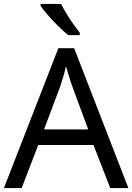

<svg xmlns="http://www.w3.org/2000/svg" viewBox="-20 -964 679 984"><path d="M545 0 459 -221H176L91 0H0L279 -717H360L638 0ZM352 -517Q349 -525 342 -546Q335 -567 328.5 -589.5Q322 -612 318 -624Q311 -593 302 -563.5Q293 -534 287 -517L206 -301H432ZM293 -944Q304 -922 320.5 -894.5Q337 -867 355.5 -841Q374 -815 389 -796V-784H330Q307 -802 278 -830.5Q249 -859 224.5 -887.5Q200 -916 188 -934V-944Z"/></svg>

Font: Noto Sans Nabataean
Style: Regular
Weight: 400
Designer: Monotype Design Team
Foundry: Monotype Imaging Inc.
Version: Version 2.001; ttfautohint (v1.8.4.7-5d5b)